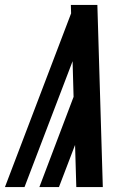

<svg xmlns="http://www.w3.org/2000/svg" viewBox="-24 -755 544 775"><path d="M-4 0 263 -701 262 -735H369L391 0H284L279 -170L214 0H135L273 -364L269 -508L75 0Z"/></svg>

Font: Iosevka SS04 Extrabold Oblique
Style: Regular
Weight: 800
Italic angle: -9°
Monospace: yes
Designer: Belleve Invis
Foundry: Belleve Invis
Version: Version 19.0.0; ttfautohint (v1.8.4)